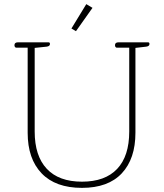

<svg xmlns="http://www.w3.org/2000/svg" viewBox="-20 -900 794 930"><path d="M326 -762 398 -880 428 -862 348 -749ZM114 -257V-669H59Q55 -669 52.5 -672.5Q50 -676 50 -681Q50 -695 67 -695H215Q222 -695 222 -687Q222 -676 206 -674L148 -668V-263Q148 -145 206.5 -82.5Q265 -20 377 -20Q489 -20 547.5 -82Q606 -144 606 -263V-669H546Q542 -669 539.5 -672.5Q537 -676 537 -681Q537 -695 554 -695H697Q704 -695 704 -687Q704 -676 688 -674L636 -668V-257Q636 -131 570 -60.5Q504 10 377 10Q249 10 181.5 -60.5Q114 -131 114 -257Z"/></svg>

Font: Maitree ExtraLight
Style: Regular
Weight: 275
Designer: CadsonDemak Team
Foundry: CadsonDemak
Version: Version 1.003